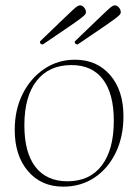

<svg xmlns="http://www.w3.org/2000/svg" viewBox="-20 -685 516 717"><path d="M216 12Q134 12 84.5 -46Q35 -104 35 -200Q35 -275 64.5 -334Q94 -393 145 -427.5Q196 -462 260 -462Q342 -462 391.5 -404.5Q441 -347 441 -251Q441 -174 412 -114.5Q383 -55 332.5 -21.5Q282 12 216 12ZM232 -8Q315 -8 360 -67Q405 -126 405 -234Q405 -335 364.5 -388.5Q324 -442 247 -442Q163 -442 117 -383.5Q71 -325 71 -217Q71 -115 112.5 -61.5Q154 -8 232 -8ZM140 -519Q129 -519 129 -530Q180 -579 208.5 -606.5Q237 -634 250.5 -646.5Q264 -659 269.5 -662Q275 -665 279 -665Q287 -665 294 -657Q301 -649 301 -639Q301 -635 297.5 -630.5Q294 -626 279.5 -615Q265 -604 232 -581.5Q199 -559 140 -519ZM270 -519Q259 -519 259 -530Q310 -579 338.5 -606.5Q367 -634 380.5 -646.5Q394 -659 399.5 -662Q405 -665 409 -665Q417 -665 424 -657Q431 -649 431 -639Q431 -635 427.5 -630.5Q424 -626 409.5 -615Q395 -604 362 -581.5Q329 -559 270 -519Z"/></svg>

Font: Petrona Thin
Style: Regular
Weight: 100
Designer: Ringo R. Seeber
Foundry: Ringo R. Seeber
Version: Version 2.001; ttfautohint (v1.8.3)